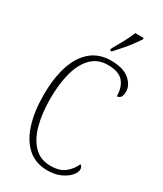

<svg xmlns="http://www.w3.org/2000/svg" viewBox="-230 -1015 940 1109"><g transform="rotate(30 239.5 -460.5)"><path d="M283 10Q206 10 153.5 -35.5Q101 -81 74.5 -164Q48 -247 48 -358Q48 -471 75 -553Q102 -635 155.5 -679.5Q209 -724 287 -724Q368 -724 409.5 -689.5Q451 -655 451 -611Q451 -562 418 -562Q418 -621 388 -657Q358 -693 284 -693Q218 -693 175.5 -650.5Q133 -608 112.5 -532.5Q92 -457 92 -358Q92 -259 113 -183Q134 -107 177 -64.5Q220 -22 286 -22Q347 -22 381 -49.5Q415 -77 433 -117Q447 -109 447 -88Q447 -71 428 -48Q409 -25 372 -7.5Q335 10 283 10ZM252 -784Q274 -823 294.5 -860Q315 -897 328 -931H384V-921Q373 -904 352.5 -876.5Q332 -849 307.5 -821Q283 -793 263 -771H252Z"/></g></svg>

Font: Noto Serif Myanmar Condensed ExtraLight
Style: Regular
Weight: 200
Width: 3
Designer: Ben Mitchell and the Monotype Design Team
Foundry: Monotype Imaging Inc.
Version: Version 2.106; ttfautohint (v1.8.4.7-5d5b)